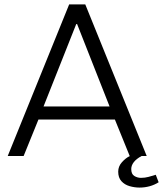

<svg xmlns="http://www.w3.org/2000/svg" viewBox="-20 -706 738 869"><path d="M15 0 293 -686H366L644 0H567L500 -165H154L87 0ZM177 -224H476L329 -597H325ZM612 143Q589 143 566.5 136.5Q544 130 529.5 114Q515 98 515 71Q515 47 532 28Q549 9 568 0H621Q597 13 585.5 28Q574 43 574 59Q574 82 588 90.5Q602 99 618 99Q636 99 652.5 94.5Q669 90 685 85L698 119Q679 131 657 137Q635 143 612 143Z"/></svg>

Font: Chivo ExtraLight
Style: Regular
Weight: 250
Designer: Hector Gatti
Foundry: Omnibus-Type
Version: Version 2.002